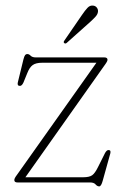

<svg xmlns="http://www.w3.org/2000/svg" viewBox="-20 -650 438 684"><path d="M349 -412.5 70.5 -18.5H276Q298.5 -18.5 308.5 -25.8Q318.5 -33 329 -54.5L354 -104.5Q360 -115.5 366.5 -115.5Q376 -115.5 373 -103.5L346 -6.5Q340.5 14 333.5 14Q326.5 14 320.5 7Q314.5 0 301 0H42.5Q31 0 31 -8.5Q31 -11.5 33 -15.8Q35 -20 42.5 -30L323.5 -426.5H130.5Q108 -426.5 96.5 -418.2Q85 -410 77 -389L63.5 -356Q58 -344 51 -344Q40.5 -344 43.5 -356.5L63.5 -438.5Q66.5 -450 69.5 -453.8Q72.5 -457.5 77 -457.5Q83.5 -457.5 89.2 -451.5Q95 -445.5 107.5 -445.5H351.5Q363 -445.5 363 -437Q363 -434 360.2 -429Q357.5 -424 349 -412.5ZM271.5 -596Q283 -613 291.8 -622.2Q300.5 -631.5 312 -630Q320.5 -629 325.2 -622.5Q330 -616 329 -608Q328 -599 320.2 -590.5Q312.5 -582 302 -572.5L218 -497.5Q213 -493 209 -496.5Q204.5 -499.5 210 -506.5Z"/></svg>

Font: Fraunces 72pt Soft Thin
Style: Regular
Weight: 100
Version: Version 1.000;[b76b70a41]